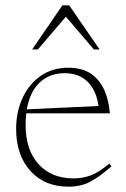

<svg xmlns="http://www.w3.org/2000/svg" viewBox="-20 -690 472 720"><path d="M236.5 -436Q289 -436 322 -412.8Q355 -389.5 371.8 -350.8Q388.5 -312 392 -265H78.5Q76 -244 76 -221Q76 -128 124.5 -74.5Q173 -21 256 -21Q291 -21 321.5 -32.8Q352 -44.5 390 -76.5L398 -66Q352.5 -26.5 317.8 -8.2Q283 10 236.5 10Q147 10 93.8 -49.2Q40.5 -108.5 40.5 -206.5Q40.5 -269.5 64.2 -321.8Q88 -374 132 -405Q176 -436 236.5 -436ZM222 -415.5Q166 -415.5 129 -380.8Q92 -346 80.5 -280L349.5 -292.5Q341 -351.5 308.5 -383.5Q276 -415.5 222 -415.5ZM100.5 -504.5 214 -670H239.5L353.5 -504.5H332L227 -627.5L122 -504.5Z"/></svg>

Font: Newsreader Text ExtraLight
Style: Regular
Weight: 275
Designer: Hugues Gentile
Foundry: Production Type
Version: Version 1.001